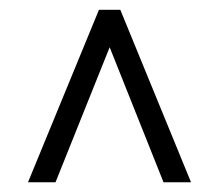

<svg xmlns="http://www.w3.org/2000/svg" viewBox="-20 -731 456 395"><path d="M205.6 -633.8 94.2 -356H37.6L183.6 -710.9H227.5L373 -356H316.4Z"/></svg>

Font: SteelSelectRoboto
Style: Regular
Weight: 300
Designer: Google
Version: Version 2.137; 2017